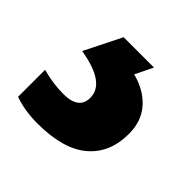

<svg xmlns="http://www.w3.org/2000/svg" viewBox="-94 -69 378 378"><g transform="rotate(45 95.5 120.0)"><path d="M193.8 127Q193.8 180.7 158.4 210.4Q123 240.2 51.8 240.2Q16.6 240.2 -12.2 230V154.8Q18.6 163.1 46.9 163.1Q89.8 163.1 89.8 130.9Q89.8 89.4 13.2 77.1L51.8 0H136.2L118.2 37.1Q152.8 45.9 173.3 68.8Q193.8 91.8 193.8 127Z"/></g></svg>

Font: Open Sans Hebrew Condensed
Style: Bold
Weight: 700
Width: 3
Foundry: Ascender Corporation, Yanek Iontef
Version: Version 2.001;PS 002.001;hotconv 1.0.70;makeotf.lib2.5.58329